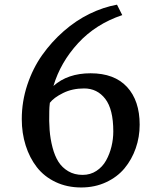

<svg xmlns="http://www.w3.org/2000/svg" viewBox="-20 -805 698 835"><path d="M333 10.3Q271.5 10.3 221.7 -13.4Q171.9 -37.1 140.1 -78.1Q108.4 -119.1 91.6 -172.6Q74.7 -226.1 74.7 -287.1Q74.7 -363.3 98.6 -435.5Q122.6 -507.8 163.3 -565.4Q204.1 -623 257.1 -669.4Q310.1 -715.8 369.6 -744.9Q429.2 -773.9 488.8 -784.7L511.7 -739.3Q396.5 -700.7 319.8 -617.4Q243.2 -534.2 212.4 -431.2Q274.4 -486.3 374 -486.3Q477.5 -486.3 532.5 -426.8Q587.4 -367.2 587.4 -262.7Q587.4 -209 570.3 -160.2Q553.2 -111.3 521.7 -73.2Q490.2 -35.2 441.4 -12.5Q392.6 10.3 333 10.3ZM345.7 -420.4Q294.4 -420.4 254.2 -400.4Q213.9 -380.4 196.8 -357.9Q194.3 -337.4 194.3 -321.3Q192.9 -277.3 195.8 -239.3Q198.7 -201.2 208.3 -164.3Q217.8 -127.4 233.9 -101.8Q250 -76.2 276.9 -60.3Q303.7 -44.4 339.4 -44.4Q373 -44.4 399.4 -61.8Q425.8 -79.1 441.4 -107.2Q457 -135.3 464.8 -167.7Q472.7 -200.2 472.7 -233.4Q472.7 -330.1 437.7 -375.2Q402.8 -420.4 345.7 -420.4Z"/></svg>

Font: HaufeMerriweather
Style: Regular
Weight: 400
Designer: Eben Sorkin ( eben@eyebytes.com )
Foundry: Eben Sorkin
Version: Version 1.56